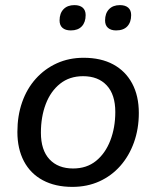

<svg xmlns="http://www.w3.org/2000/svg" viewBox="-20 -722 611 751"><path d="M263 9Q196 9 147.5 -17Q99 -43 73.5 -91.5Q48 -140 48 -206Q48 -269 66.5 -322Q85 -375 120 -414Q155 -453 202.5 -474.5Q250 -496 307 -496Q375 -496 423 -470Q471 -444 497 -395.5Q523 -347 523 -280Q523 -218 504 -165Q485 -112 450.5 -73Q416 -34 368.5 -12.5Q321 9 263 9ZM266 -63Q319 -63 355.5 -92.5Q392 -122 411.5 -172.5Q431 -223 431 -284Q431 -352 397.5 -388Q364 -424 305 -424Q252 -424 215 -394.5Q178 -365 159 -315Q140 -265 140 -203Q140 -135 173.5 -99Q207 -63 266 -63ZM434 -603Q414 -603 402.5 -613Q391 -623 391 -642Q391 -670 406.5 -686Q422 -702 449 -702Q470 -702 481.5 -692Q493 -682 493 -663Q493 -635 478 -619Q463 -603 434 -603ZM257 -603Q236 -603 224.5 -613Q213 -623 213 -642Q213 -670 228.5 -686Q244 -702 271 -702Q292 -702 303.5 -692Q315 -682 315 -663Q315 -635 300 -619Q285 -603 257 -603Z"/></svg>

Font: Nunito Medium
Style: Italic
Weight: 500
Designer: Vernon Adams
Foundry: Vernon Adams
Version: Version 3.601